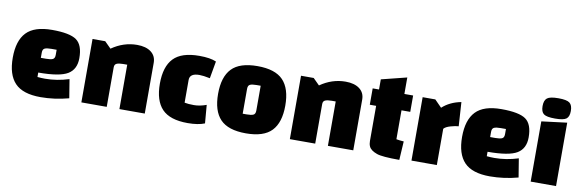

<svg xmlns="http://www.w3.org/2000/svg" viewBox="-50 -1076 4507 1491"><g transform="rotate(10 2204.0 -330.0)"><path d="M245 -170V-135Q275 -132 305 -132Q398 -132 493 -162L517 -15Q405 15 295 15Q155 15 92.5 -50.5Q30 -116 30 -250Q30 -384 92.5 -449.5Q155 -515 294.5 -515Q434 -515 487 -477Q540 -439 540 -335Q540 -247 476.5 -208.5Q413 -170 245 -170ZM245 -327V-286H286Q322 -286 338.5 -293.5Q355 -301 355 -328V-369H314Q278 -369 261.5 -361.5Q245 -354 245 -327Z M715 -500 765 -450Q858 -515 965 -515Q1035 -515 1075 -484.5Q1115 -454 1115 -400V0H915V-350H884Q850 -350 832.5 -342.5Q815 -335 815 -312V0H615V-500Z M1577 -150 1589 -6Q1537 15 1455 15Q1315 15 1252.5 -50.5Q1190 -116 1190 -250Q1190 -384 1252.5 -449.5Q1315 -515 1455 -515Q1542 -515 1589 -494L1565 -358Q1512 -369 1481 -369Q1405 -369 1405 -316V-137Q1434 -131 1479.5 -131Q1525 -131 1577 -150Z M1711.5 -50.5Q1649 -116 1649 -250Q1649 -384 1711.5 -449.5Q1774 -515 1914 -515Q2054 -515 2116.5 -449.5Q2179 -384 2179 -250Q2179 -116 2116.5 -50.5Q2054 15 1914 15Q1774 15 1711.5 -50.5ZM1864 -327V-131H1895Q1931 -131 1947.5 -138.5Q1964 -146 1964 -173V-369H1933Q1897 -369 1880.5 -361.5Q1864 -354 1864 -327Z M2359 -500 2409 -450Q2502 -515 2609 -515Q2679 -515 2719 -484.5Q2759 -454 2759 -400V0H2559V-350H2528Q2494 -350 2476.5 -342.5Q2459 -335 2459 -312V0H2259V-500Z M2824 -371V-500H2874V-580L3074 -630V-500H3143V-371H3074V-143Q3100 -138 3133 -136L3124 11Q2987 11 2946 -4Q2895 -22 2882 -52Q2874 -70 2874 -94V-371Z M3218 -500H3318L3373 -444Q3432 -498 3521 -515L3533 -326Q3509 -325 3470.5 -314Q3432 -303 3418 -286V0H3218Z M3788 -170V-135Q3818 -132 3848 -132Q3941 -132 4036 -162L4060 -15Q3948 15 3838 15Q3698 15 3635.5 -50.5Q3573 -116 3573 -250Q3573 -384 3635.5 -449.5Q3698 -515 3837.5 -515Q3977 -515 4030 -477Q4083 -439 4083 -335Q4083 -247 4019.5 -208.5Q3956 -170 3788 -170ZM3788 -327V-286H3829Q3865 -286 3881.5 -293.5Q3898 -301 3898 -328V-369H3857Q3821 -369 3804.5 -361.5Q3788 -354 3788 -327Z M4158 0V-475L4358 -500V0ZM4169.5 -532Q4147 -549 4147 -594Q4147 -639 4169.5 -657Q4192 -675 4258.5 -675Q4325 -675 4347.5 -657Q4370 -639 4370 -594Q4370 -549 4347.5 -532Q4325 -515 4258.5 -515Q4192 -515 4169.5 -532Z"/></g></svg>

Font: Myanmar Thuriya
Style: Regular
Weight: 400
Designer: Danh Hong
Foundry: Google Inc.
Version: Version 2.00 November 23, 2015